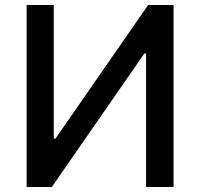

<svg xmlns="http://www.w3.org/2000/svg" viewBox="-20 -747 800 767"><path d="M86.4 -727.1H194.8V-193.4H201.7L571.8 -727.1H673.3V0H563.5V-533.2H556.6L187 0H86.4Z"/></svg>

Font: Karasuma Gothic
Style: Regular
Weight: 500
Designer: Rasmus Andersson / Ryoko Nishizuka
Foundry: Genbu
Version: Version 1.00